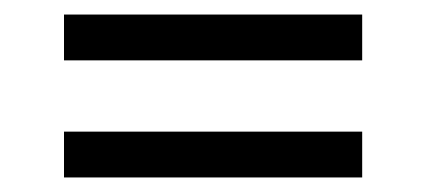

<svg xmlns="http://www.w3.org/2000/svg" viewBox="-20 -475 586 264"><path d="M478 -392H68V-455H478ZM478 -231H68V-294H478Z"/></svg>

Font: Libre Caslon Text
Style: Bold
Weight: 700
Designer: Pablo Impallari, Rodrigo Fuenzalida
Foundry: Pablo Impallari, Rodrigo Fuenzalida
Version: Version 1.002